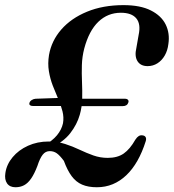

<svg xmlns="http://www.w3.org/2000/svg" viewBox="-25 -736 695 768"><path d="M179.5 -145.5 149.5 -153Q184.5 -172.5 203 -195Q221.5 -217.5 227 -243Q231 -266.5 225 -290.5Q219 -314.5 208 -340Q197 -365.5 186.2 -393.2Q175.5 -421 170.5 -451.5Q165.5 -482 171 -516Q181 -573 220.2 -618Q259.5 -663 323.2 -689.2Q387 -715.5 469 -715.5Q536.5 -715.5 578.5 -694.2Q620.5 -673 637.8 -637.8Q655 -602.5 648.5 -560Q645.5 -534 634 -514Q622.5 -494 604.8 -482.8Q587 -471.5 565.5 -471.5Q537.5 -471.5 525 -491.2Q512.5 -511 520.5 -544.5L529.5 -596Q539 -640 520.2 -662.5Q501.5 -685 458.5 -685Q406 -685 368.5 -649Q331 -613 312 -542Q303.5 -509 302.5 -475.5Q301.5 -442 303 -408.2Q304.5 -374.5 303.8 -341.2Q303 -308 294 -276.5Q283 -238 256 -203.2Q229 -168.5 179.5 -145.5ZM-3.5 -44Q1.5 -78.5 25.5 -107.2Q49.5 -136 87 -153Q124.5 -170 170 -170Q205 -170 235.2 -160.2Q265.5 -150.5 293.2 -137.2Q321 -124 348.5 -114.2Q376 -104.5 406 -104.5Q445 -104.5 470 -122Q495 -139.5 516.5 -177.5Q523 -187.5 530 -191.8Q537 -196 545.5 -194.5Q554 -193.5 557.5 -187.5Q561 -181.5 558 -171.5Q544 -127 524.5 -92.8Q505 -58.5 480.2 -35Q455.5 -11.5 426 0.8Q396.5 13 362.5 13Q328 13 303.5 2.5Q279 -8 261.8 -31.2Q244.5 -54.5 230.5 -92.5Q214.5 -114 202.2 -122.8Q190 -131.5 174 -131.5Q157 -131.5 145.8 -117.2Q134.5 -103 124.5 -72Q112.5 -40.5 99.5 -21.8Q86.5 -3 71.2 5Q56 13 37 13Q14 13 3.2 -2.5Q-7.5 -18 -3.5 -44ZM93 -325Q95 -331.5 102.2 -336Q109.5 -340.5 117.5 -341L231 -345L248.5 -312H107Q99 -312 95 -315.2Q91 -318.5 93 -325ZM273 -311.5 276.5 -341H475Q483 -341 486.8 -336.8Q490.5 -332.5 488.5 -326.5Q484 -311.5 466 -311.5Z"/></svg>

Font: Fraunces Medium
Style: Italic
Weight: 500
Italic angle: -16°
Version: Version 1.000;[b76b70a41]